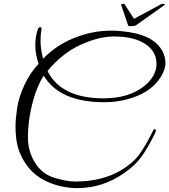

<svg xmlns="http://www.w3.org/2000/svg" viewBox="-20 -869 873 990"><path d="M803 -843Q810 -849 820 -849Q830 -849 830 -846.5Q830 -844 828 -843L679 -737Q660 -734 651 -734Q642 -734 641 -737L605 -843Q602 -849 611 -849Q611 -849 616.5 -849Q622 -849 625 -843L671 -772Q790 -836 803 -843ZM517 -342Q289 -342 206 -478Q194 -465 173.5 -417Q153 -369 138.5 -299Q124 -229 124 -159.5Q124 -90 160 -31Q196 28 260 47.5Q324 67 367 67Q506 67 604 9Q663 -26 696.5 -70.5Q730 -115 768 -193Q774 -206 780.5 -202Q787 -198 780 -183Q742 -106 709.5 -61Q677 -16 621 23Q509 101 379 101Q301 101 229.5 70.5Q158 40 115.5 -20.5Q73 -81 64 -152Q60 -183 60 -219Q60 -255 68.5 -312.5Q77 -370 107.5 -434Q138 -498 179 -539Q162 -591 162 -635.5Q162 -680 175 -718Q179 -729 188 -729Q197 -729 193 -710Q189 -691 189 -656Q189 -621 202 -566Q280 -646 386 -682Q467 -711 554 -711Q581 -711 608 -708Q766 -694 815 -610Q833 -579 833 -544Q833 -509 807 -469Q754 -387 632 -356Q578 -342 517 -342ZM225 -503Q295 -362 515 -362Q646 -362 726 -427Q787 -478 787 -540Q787 -619 700 -658Q646 -681 567.5 -681Q489 -681 394.5 -637.5Q300 -594 225 -503Z"/></svg>

Font: Great Vibes
Style: Regular
Weight: 400
Designer: Robert E. Leuschke
Foundry: Robert E. Leuschke
Version: Version 1.001